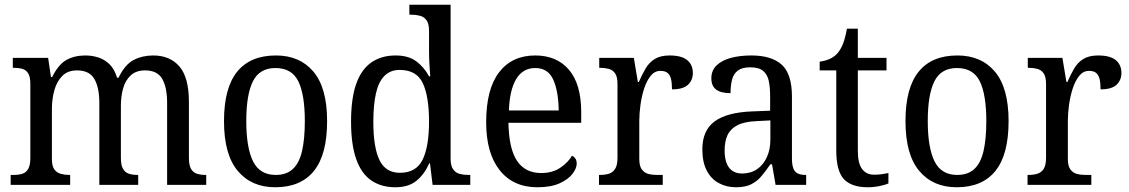

<svg xmlns="http://www.w3.org/2000/svg" viewBox="-20 -780 4765 810"><path d="M25 0V-42H38Q59 -42 74.5 -47Q90 -52 99 -67.5Q108 -83 108 -114V-426Q108 -456 99 -470.5Q90 -485 74 -489.5Q58 -494 37 -494H34V-536H183L195 -455H200Q227 -509 261 -527.5Q295 -546 340 -546Q370 -546 396.5 -537Q423 -528 443 -508Q463 -488 474 -452H480Q507 -508 544 -527Q581 -546 626 -546Q697 -546 737 -499.5Q777 -453 777 -350V-114Q777 -83 786 -67.5Q795 -52 811 -47Q827 -42 847 -42H850V0H685V-346Q685 -411 664.5 -447Q644 -483 592 -483Q554 -483 531.5 -462Q509 -441 499.5 -407.5Q490 -374 490 -334V-114Q490 -83 499 -67.5Q508 -52 524 -47Q540 -42 560 -42H563V0H399V-346Q399 -411 378 -447Q357 -483 305 -483Q266 -483 243 -460Q220 -437 209.5 -400Q199 -363 199 -320V-109Q199 -79 209.5 -65Q220 -51 237 -46.5Q254 -42 274 -42H276V0Z M1141 10Q1041 10 983 -59Q925 -128 925 -269Q925 -409 980.5 -477.5Q1036 -546 1144 -546Q1245 -546 1302.5 -477.5Q1360 -409 1360 -269Q1360 -128 1304.5 -59Q1249 10 1141 10ZM1143 -42Q1189 -42 1216 -67.5Q1243 -93 1254.5 -144Q1266 -195 1266 -269Q1266 -381 1238.5 -437Q1211 -493 1142 -493Q1075 -493 1047 -437Q1019 -381 1019 -269Q1019 -157 1047.5 -99.5Q1076 -42 1143 -42Z M1648 10Q1588 10 1546 -19Q1504 -48 1482.5 -109.5Q1461 -171 1461 -267Q1461 -364 1482.5 -425.5Q1504 -487 1546.5 -516.5Q1589 -546 1649 -546Q1703 -546 1736 -521.5Q1769 -497 1790 -458H1795Q1793 -482 1791.5 -511.5Q1790 -541 1790 -566V-650Q1790 -680 1779.5 -694.5Q1769 -709 1752 -713.5Q1735 -718 1715 -718H1707V-760H1881V-110Q1881 -81 1891.5 -66Q1902 -51 1919 -46.5Q1936 -42 1956 -42H1964V0H1805L1794 -91H1791Q1770 -44 1736.5 -17Q1703 10 1648 10ZM1667 -51Q1736 -51 1763 -106.5Q1790 -162 1790 -267Q1790 -372 1764 -428.5Q1738 -485 1666 -485Q1627 -485 1602 -460Q1577 -435 1566 -386Q1555 -337 1555 -266Q1555 -158 1581 -104.5Q1607 -51 1667 -51Z M2247 10Q2145 10 2088 -62Q2031 -134 2031 -264Q2031 -404 2085.5 -475Q2140 -546 2238 -546Q2329 -546 2380.5 -485.5Q2432 -425 2432 -306V-262H2125Q2127 -152 2161.5 -101Q2196 -50 2263 -50Q2311 -50 2344 -72.5Q2377 -95 2393 -123Q2401 -120 2407 -111.5Q2413 -103 2413 -90Q2413 -70 2395 -46.5Q2377 -23 2340.5 -6.5Q2304 10 2247 10ZM2337 -314Q2336 -395 2314 -444Q2292 -493 2238 -493Q2186 -493 2158 -447Q2130 -401 2127 -314Z M2507 0V-42H2510Q2532 -42 2548.5 -47Q2565 -52 2575 -67.5Q2585 -83 2585 -114V-426Q2585 -456 2575 -470.5Q2565 -485 2548 -489.5Q2531 -494 2511 -494H2508V-536H2654L2671 -434H2675Q2688 -464 2703 -490Q2718 -516 2742 -531Q2766 -546 2805 -546Q2855 -546 2879 -526.5Q2903 -507 2903 -472Q2903 -442 2882.5 -422.5Q2862 -403 2815 -403Q2815 -431 2810.5 -448Q2806 -465 2795.5 -473Q2785 -481 2766 -481Q2742 -481 2725 -460Q2708 -439 2697.5 -406.5Q2687 -374 2682 -337.5Q2677 -301 2677 -270V-109Q2677 -80 2687.5 -65.5Q2698 -51 2714.5 -46.5Q2731 -42 2751 -42H2776V0Z M3085 10Q3045 10 3012.5 -7.5Q2980 -25 2961.5 -60.5Q2943 -96 2943 -150Q2943 -230 2995 -268Q3047 -306 3153 -310L3229 -313V-373Q3229 -410 3223.5 -437.5Q3218 -465 3200 -480.5Q3182 -496 3145 -496Q3111 -496 3093 -482.5Q3075 -469 3068.5 -444.5Q3062 -420 3062 -387Q3022 -387 3001.5 -402Q2981 -417 2981 -450Q2981 -483 3003.5 -504.5Q3026 -526 3064 -536Q3102 -546 3150 -546Q3235 -546 3278 -507Q3321 -468 3321 -373V-114Q3321 -86 3326.5 -70.5Q3332 -55 3345 -48.5Q3358 -42 3378 -42H3381V0H3252L3237 -87H3230Q3211 -59 3192.5 -37Q3174 -15 3149 -2.5Q3124 10 3085 10ZM3110 -48Q3147 -48 3173.5 -66Q3200 -84 3215 -116.5Q3230 -149 3230 -191V-272L3172 -269Q3121 -267 3091.5 -252Q3062 -237 3049.5 -210.5Q3037 -184 3037 -145Q3037 -114 3045 -92.5Q3053 -71 3069.5 -59.5Q3086 -48 3110 -48Z M3641 10Q3572 10 3540 -24.5Q3508 -59 3508 -145V-483H3438V-520Q3457 -522 3477 -530Q3497 -538 3512 -554Q3527 -571 3536.5 -595.5Q3546 -620 3553 -659H3599V-536H3720V-483H3599V-143Q3599 -91 3617 -67Q3635 -43 3667 -43Q3685 -43 3699.5 -45Q3714 -47 3728 -50V-6Q3715 0 3690.5 5Q3666 10 3641 10Z M4016 10Q3916 10 3858 -59Q3800 -128 3800 -269Q3800 -409 3855.5 -477.5Q3911 -546 4019 -546Q4120 -546 4177.5 -477.5Q4235 -409 4235 -269Q4235 -128 4179.5 -59Q4124 10 4016 10ZM4018 -42Q4064 -42 4091 -67.5Q4118 -93 4129.5 -144Q4141 -195 4141 -269Q4141 -381 4113.5 -437Q4086 -493 4017 -493Q3950 -493 3922 -437Q3894 -381 3894 -269Q3894 -157 3922.5 -99.5Q3951 -42 4018 -42Z M4315 0V-42H4318Q4340 -42 4356.5 -47Q4373 -52 4383 -67.5Q4393 -83 4393 -114V-426Q4393 -456 4383 -470.5Q4373 -485 4356 -489.5Q4339 -494 4319 -494H4316V-536H4462L4479 -434H4483Q4496 -464 4511 -490Q4526 -516 4550 -531Q4574 -546 4613 -546Q4663 -546 4687 -526.5Q4711 -507 4711 -472Q4711 -442 4690.5 -422.5Q4670 -403 4623 -403Q4623 -431 4618.5 -448Q4614 -465 4603.5 -473Q4593 -481 4574 -481Q4550 -481 4533 -460Q4516 -439 4505.5 -406.5Q4495 -374 4490 -337.5Q4485 -301 4485 -270V-109Q4485 -80 4495.5 -65.5Q4506 -51 4522.5 -46.5Q4539 -42 4559 -42H4584V0Z"/></svg>

Font: Noto Serif Khmer SemiCondensed
Style: Regular
Weight: 400
Width: 4
Designer: Danh Hong and the Monotype Design Team
Foundry: Monotype Imaging Inc.
Version: Version 2.004